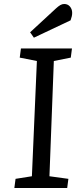

<svg xmlns="http://www.w3.org/2000/svg" viewBox="-20 -943 399 963"><path d="M165 -637 79 -654 85 -700H341L335 -654L250 -637L228 -59L323 -46L317 0H52L58 -46L140 -59ZM261 -901Q273 -912 282.5 -917.5Q292 -923 302 -923Q320 -923 331 -910Q342 -897 342 -878Q342 -870 340 -861Q338 -852 334 -841L150 -754L131 -781Z"/></svg>

Font: Literata
Style: Italic
Weight: 400
Italic angle: -2°
Designer: Latin by Veronika Burian and Jose Scaglione. Greek by Irene Vlachou. Cyrillic by Vera Evstafieva
Foundry: TypeTogether
Version: Version 3.103;gftools[0.9.29]